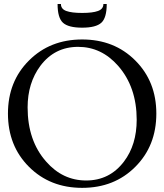

<svg xmlns="http://www.w3.org/2000/svg" viewBox="-20 -931 816 954"><path d="M19.5 -366.7Q19.5 -526.4 124 -630.4Q228.5 -734.9 388.2 -734.9Q547.9 -734.9 652.3 -630.4Q756.8 -525.9 756.8 -366.7Q756.8 -206.5 652.3 -102.1Q548.3 2.4 388.2 2.4Q228.5 2.4 124 -102.1Q19.5 -206.5 19.5 -366.7ZM408.2 -34.2Q524.4 -34.2 595.7 -127.9Q659.2 -211.4 659.2 -335.9Q659.2 -498.5 566.9 -604Q483.9 -698.2 368.2 -698.2Q251.5 -698.2 180.7 -604Q117.2 -518.6 117.2 -397.5Q117.2 -231.9 209.5 -127.9Q291.5 -34.2 408.2 -34.2ZM493.7 -911.1H510.3Q510.3 -842.3 483.4 -817.9Q456.5 -793.5 388.2 -793.5Q319.8 -793.5 293 -817.9Q266.1 -842.3 266.1 -911.1H282.7Q282.7 -886.2 309.3 -876.5Q335.9 -866.7 388.2 -866.7Q440.4 -866.7 467 -876.5Q493.7 -886.2 493.7 -911.1Z"/></svg>

Font: Flanker
Style: Regular
Weight: 400
Designer: Flanker
Foundry: Flanker
Version: Version 2.027